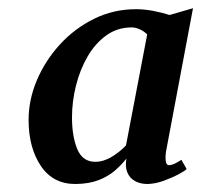

<svg xmlns="http://www.w3.org/2000/svg" viewBox="-20 -824 502 480"><path d="M395 -445Q393 -430.5 394.5 -420.8Q396 -411 402.5 -411Q407.5 -411 414.8 -414Q422 -417 433.5 -424.5L446.5 -401.5Q444 -398 428 -389.2Q412 -380.5 390.5 -372.5Q369 -364.5 349 -364Q330.5 -364 317.2 -371.5Q304 -379 298.2 -393.2Q292.5 -407.5 296 -427.5Q284 -412 267.2 -397.5Q250.5 -383 226.8 -373.8Q203 -364.5 169.5 -364Q113 -363.5 82.2 -409Q51.5 -454.5 51.5 -524.5Q51.5 -574.5 72.2 -623.5Q93 -672.5 129.8 -712.8Q166.5 -753 215.2 -777Q264 -801 320 -801Q341.5 -801 364.5 -796.5Q387.5 -792 404 -786.5L462.5 -803.5ZM348 -738Q340 -746 329.2 -750.8Q318.5 -755.5 309.5 -755.5Q273.5 -755.5 245.8 -735.5Q218 -715.5 199 -682.8Q180 -650 170 -610.2Q160 -570.5 160 -530.5Q160 -483 173.2 -451.2Q186.5 -419.5 218 -419.5Q239 -419.5 259.8 -432.2Q280.5 -445 295 -460.5Z"/></svg>

Font: Merriweather 28pt SemiBold
Style: Italic
Weight: 600
Italic angle: -7.8°
Version: Version 2.101